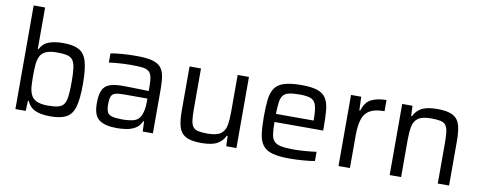

<svg xmlns="http://www.w3.org/2000/svg" viewBox="-63 -1046 3410 1356"><g transform="rotate(10 1641.5 -367.5)"><path d="M337 8Q302 8 269 2Q236 -4 210 -21Q184 -38 169 -73H163L160 0H86V-743H168V-445H173Q194 -487 236 -502.5Q278 -518 339 -518Q412 -518 452.5 -495.5Q493 -473 509 -416Q525 -359 525 -255Q525 -151 509 -94Q493 -37 452 -14.5Q411 8 337 8ZM305 -64Q351 -64 378.5 -70.5Q406 -77 420 -96Q434 -115 439 -153Q444 -191 444 -255Q444 -318 439 -356Q434 -394 420 -413Q406 -432 378.5 -438.5Q351 -445 305 -445Q210 -445 186 -393Q174 -367 171 -333.5Q168 -300 168 -255Q168 -211 170.5 -177Q173 -143 185 -118Q209 -64 305 -64Z M813 8Q729 8 687 -22.5Q645 -53 645 -140Q645 -197 658.5 -230.5Q672 -264 706 -278.5Q740 -293 801 -293Q815 -293 848 -292.5Q881 -292 920 -291Q959 -290 991 -289V-321Q991 -366 985 -391.5Q979 -417 963 -429.5Q947 -442 916 -445.5Q885 -449 835 -449Q812 -449 782 -447.5Q752 -446 724 -443.5Q696 -441 679 -438V-504Q759 -518 863 -518Q931 -518 972.5 -508Q1014 -498 1035.5 -475Q1057 -452 1064.5 -414Q1072 -376 1072 -321V0H999L996 -72H990Q974 -36 944.5 -19Q915 -2 880 3Q845 8 813 8ZM843 -59Q886 -59 920.5 -67.5Q955 -76 971 -106Q991 -146 991 -209V-235H821Q782 -235 761 -228.5Q740 -222 732.5 -203.5Q725 -185 725 -147Q725 -110 734 -91.5Q743 -73 768.5 -66Q794 -59 843 -59Z M1419 8Q1344 8 1307 -13Q1270 -34 1257.5 -78Q1245 -122 1245 -191V-510H1327V-219Q1327 -167 1331.5 -136.5Q1336 -106 1349 -90.5Q1362 -75 1387 -70Q1412 -65 1452 -65Q1518 -65 1547 -87Q1576 -109 1583 -149.5Q1590 -190 1590 -247V-510H1671V0H1598L1595 -73H1588Q1573 -37 1535 -14.5Q1497 8 1419 8Z M2052 8Q1975 8 1929 -5Q1883 -18 1860 -48Q1837 -78 1830 -128.5Q1823 -179 1823 -254Q1823 -325 1829 -375.5Q1835 -426 1856.5 -457.5Q1878 -489 1924 -503.5Q1970 -518 2048 -518Q2121 -518 2162.5 -503.5Q2204 -489 2223.5 -458Q2243 -427 2248 -377Q2253 -327 2253 -255V-228H1904Q1904 -176 1908.5 -143Q1913 -110 1929 -92Q1945 -74 1978.5 -67Q2012 -60 2070 -60Q2106 -60 2152 -63.5Q2198 -67 2233 -72V-6Q2201 0 2150 4Q2099 8 2052 8ZM1904 -286H2174V-296Q2174 -365 2163 -397.5Q2152 -430 2124 -440Q2096 -450 2046 -450Q1998 -450 1970 -443.5Q1942 -437 1928 -420Q1914 -403 1909.5 -370.5Q1905 -338 1904 -286Z M2403 0V-510H2476L2480 -412H2486Q2505 -476 2549.5 -497Q2594 -518 2656 -518V-438Q2587 -438 2550 -416Q2513 -394 2499 -348Q2485 -302 2485 -232V0Z M2770 0V-510H2844L2847 -437H2853Q2869 -473 2906.5 -495.5Q2944 -518 3022 -518Q3097 -518 3134.5 -497Q3172 -476 3184 -432Q3196 -388 3196 -319V0H3115V-291Q3115 -343 3110.5 -373.5Q3106 -404 3093 -419.5Q3080 -435 3055 -440Q3030 -445 2989 -445Q2924 -445 2895 -423Q2866 -401 2859 -360.5Q2852 -320 2852 -263V0Z"/></g></svg>

Font: Saira
Style: Regular
Weight: 400
Designer: Hector Gatti with collaboration of the Omnibus-Type team
Foundry: Omnibus-Type
Version: Version 1.100; ttfautohint (v1.8.3)